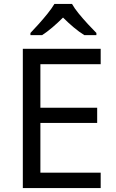

<svg xmlns="http://www.w3.org/2000/svg" viewBox="-20 -964 596 984"><path d="M496 0H97V-714H496V-635H187V-412H478V-334H187V-79H496ZM349 -944Q361 -922 383.5 -894.5Q406 -867 430.5 -840.5Q455 -814 474 -795V-784H412Q386 -800 358 -823.5Q330 -847 303 -874Q276 -847 249 -824Q222 -801 196 -784H136V-795Q155 -815 178.5 -841Q202 -867 224 -894.5Q246 -922 259 -944Z"/></svg>

Font: Noto Sans Malayalam
Style: Regular
Weight: 400
Designer: Jelle Bosma - Monotype Design Team
Foundry: Monotype Imaging Inc.
Version: Version 2.103